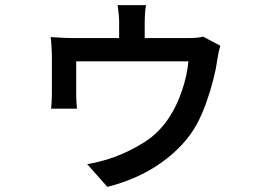

<svg xmlns="http://www.w3.org/2000/svg" viewBox="-20 -649 1040 751"><path d="M842 -470Q838 -459 834.5 -441Q831 -423 829 -411Q825 -379 813.5 -334.5Q802 -290 785.5 -244Q769 -198 748 -160Q702 -78 612 -13.5Q522 51 400 82L321 -7Q347 -11 378.5 -19.5Q410 -28 428 -35Q488 -57 545 -93Q602 -129 642 -190Q672 -236 692 -295Q712 -354 717 -409H278Q278 -394 278 -367Q278 -340 278 -314.5Q278 -289 278 -277Q278 -265 279 -250Q280 -235 281 -224H180Q181 -236 182 -252.5Q183 -269 183 -282Q183 -291 183 -311Q183 -331 183 -355Q183 -379 183 -399.5Q183 -420 183 -431Q183 -445 181.5 -467.5Q180 -490 178 -504Q197 -503 221.5 -501.5Q246 -500 268 -500H446V-564Q446 -578 444.5 -593Q443 -608 440 -629H551Q548 -608 547 -593Q546 -578 546 -564V-500H712Q758 -500 774 -506Z"/></svg>

Font: Source Han Sans SC Medium
Style: Regular
Weight: 500
Designer: Ryoko NISHIZUKA 西塚涼子 (kana, bopomofo & ideographs); Paul D. Hunt (Latin, Greek & Cyrillic); Sandoll Communications 산돌커뮤니
Foundry: Adobe
Version: Version 2.004;hotconv 1.0.118;makeotfexe 2.5.65603